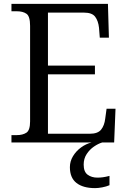

<svg xmlns="http://www.w3.org/2000/svg" viewBox="-20 -734 659 989"><path d="M39 0V-38H66Q97 -38 116 -50.5Q135 -63 135 -109V-601Q135 -650 116.5 -663Q98 -676 66 -676H39V-714H536L541 -540H494L490 -591Q486 -627 470 -648Q454 -669 413 -669H227V-396H469V-351H227V-45H442Q484 -45 501 -66.5Q518 -88 522 -123L529 -174H575L568 0ZM470 235Q408 235 374 208.5Q340 182 340 127Q340 97 356 70.5Q372 44 397.5 25.5Q423 7 451 0H506Q486 6 464 21Q442 36 426.5 59.5Q411 83 411 114Q411 151 431.5 166Q452 181 482 181Q496 181 510.5 179Q525 177 544 172V220Q528 227 507 231Q486 235 470 235Z"/></svg>

Font: Noto Serif Hentaigana
Style: Regular
Weight: 400
Designer: Kazuhiro Yamada
Foundry: nipponia
Version: Version 1.000; ttfautohint (v1.8.4.7-5d5b)